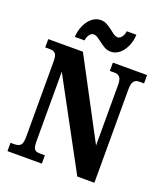

<svg xmlns="http://www.w3.org/2000/svg" viewBox="-165 -1039 988 1150"><g transform="rotate(20 329.5 -464.5)"><path d="M20 -53H44Q71 -53 83.5 -65.5Q96 -78 96 -118V-600Q96 -637 84.5 -649Q73 -661 51 -661H20V-714H241L507 -213V-600Q507 -634 495.5 -647.5Q484 -661 463 -661H432V-714H650V-661H619Q597 -661 585.5 -646.5Q574 -632 574 -596V0H465L163 -558V-118Q163 -77 172.5 -65Q182 -53 206 -53H239V0H20ZM317 -808Q300 -821 289 -827.5Q278 -834 267 -834Q252 -834 240.5 -818Q229 -802 227 -781H165Q167 -821 182.5 -855Q198 -889 223 -909Q248 -929 277 -929Q299 -929 316 -920Q333 -911 358 -892Q373 -879 384.5 -872.5Q396 -866 406 -866Q420 -866 432 -882Q444 -898 446 -919H507Q506 -879 490.5 -845Q475 -811 450.5 -791Q426 -771 397 -771Q375 -771 357.5 -780.5Q340 -790 317 -808Z"/></g></svg>

Font: Noto Serif CondExtraBold
Style: Regular
Weight: 800
Width: 3
Designer: Monotype Design Team
Foundry: Monotype Imaging Inc.
Version: Version 1.001